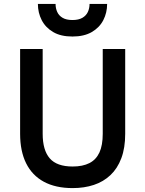

<svg xmlns="http://www.w3.org/2000/svg" viewBox="-20 -951 744 983"><path d="M352 12Q264.5 12 204.5 -20.5Q144.5 -53 113.8 -115Q83 -177 83 -266V-700H198.5V-266Q198.5 -182 234.8 -140.2Q271 -98.5 352 -98.5Q403.5 -98.5 437.8 -116Q472 -133.5 489 -170.2Q506 -207 506 -266V-700H621V-266Q621 -193.5 601.2 -141Q581.5 -88.5 545.5 -54.5Q509.5 -20.5 460.2 -4.2Q411 12 352 12ZM351 -764Q291 -764 252 -787Q213 -810 193.5 -848Q174 -886 174 -931H264.5Q264.5 -908.5 273 -889.8Q281.5 -871 300.5 -859.8Q319.5 -848.5 351 -848.5Q382.5 -848.5 401.8 -859.8Q421 -871 429.8 -889.8Q438.5 -908.5 438.5 -931H528.5Q528.5 -886 509 -848Q489.5 -810 450 -787Q410.5 -764 351 -764Z"/></svg>

Font: Overpass SemiBold
Style: Regular
Weight: 600
Designer: Delve Withrington, Dave Bailey, Thomas Jockin
Foundry: Delve Fonts LLC
Version: Version 4.000